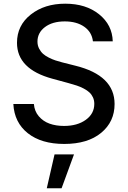

<svg xmlns="http://www.w3.org/2000/svg" viewBox="-20 -757 683 1026"><path d="M476.6 -536.1Q470.7 -585.9 429.9 -614.3Q389.2 -642.6 326.2 -642.6Q260.3 -642.6 220.2 -612.3Q180.2 -582 180.2 -534.7Q180.2 -514.6 188.7 -497.8Q197.3 -481 209.7 -469.7Q222.2 -458.5 241.2 -449Q260.3 -439.5 276.1 -434.3Q292 -429.2 312 -423.8L383.3 -405.8Q592.3 -354 592.3 -201.2Q592.3 -106.4 520.5 -47.1Q448.7 12.2 323.2 12.2Q201.2 12.2 128.9 -44.9Q56.6 -102.1 51.3 -201.2H161.1Q164.1 -163.1 187 -136Q210 -108.9 244.4 -96.4Q278.8 -84 322.3 -84Q393.1 -84 438.5 -116.7Q483.9 -149.4 483.9 -202.1Q483.9 -221.2 476.8 -236.6Q469.7 -252 458 -262.9Q446.3 -273.9 427.7 -283.7Q409.2 -293.5 390.1 -299.8Q371.1 -306.2 345.7 -313L259.8 -336.4Q70.8 -387.7 70.8 -528.3Q70.8 -621.1 144.3 -679.2Q217.8 -737.3 328.6 -737.3Q439 -737.3 509.5 -680.7Q580.1 -624 582.5 -536.1ZM230 249 271.5 67.9H375.5L309.1 249Z"/></svg>

Font: Karasuma Gothic
Style: Regular
Weight: 500
Designer: Rasmus Andersson / Ryoko Nishizuka
Foundry: Genbu
Version: Version 1.00